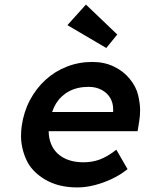

<svg xmlns="http://www.w3.org/2000/svg" viewBox="-20 -810 633 840"><path d="M318 10Q235 10 176.5 -25Q118 -60 95 -111.5Q72 -163 72 -215Q72 -236 75 -259Q84 -321 111 -372Q138 -423 179 -460.5Q220 -498 272.5 -518.5Q325 -539 384 -539Q436 -539 478 -519Q520 -499 548 -464.5Q576 -430 584.5 -393Q593 -356 593 -328Q593 -304 589 -279L582 -236H193Q193 -205 204 -179Q220 -141 256.5 -120.5Q293 -100 346 -100Q383 -100 416 -112Q449 -124 489 -155L538 -70Q507 -45 470 -27.5Q433 -10 394 0Q355 10 318 10ZM475 -320V-325Q475 -329 475 -333Q475 -359 462.5 -381Q450 -403 425 -416.5Q400 -430 368 -430Q319 -430 283 -411Q247 -392 225 -357Q215 -340 208 -320ZM445 -600 275 -700 356 -790 493 -659Z"/></svg>

Font: Lexend Med
Style: Italic
Weight: 500
Italic angle: -8.13011°
Designer: Bonnie Shaver-Troup, Thomas Jockin
Foundry: Lexend
Version: Version 1.007